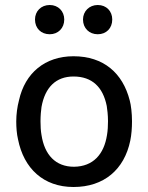

<svg xmlns="http://www.w3.org/2000/svg" viewBox="-20 -741 594 768"><path d="M179 -604C212 -604 237 -628 237 -663C237 -696 213 -721 179 -721C144 -721 120 -696 120 -663C120 -628 144 -604 179 -604ZM371 -604C405 -604 429 -628 429 -663C429 -696 406 -721 371 -721C337 -721 312 -696 312 -663C312 -628 337 -604 371 -604ZM274 7C396 7 477 -63 501 -178C506 -202 508 -230 508 -256C508 -288 504 -321 499 -339C471 -449 394 -516 274 -516C160 -516 80 -449 56 -340C49 -314 45 -284 45 -255C45 -231 47 -205 52 -184C75 -67 154 7 274 7ZM276 -74C202 -74 158 -122 146 -201C143 -217 142 -237 142 -256C142 -278 144 -300 146 -313C160 -392 204 -435 274 -435C349 -435 392 -392 407 -317C409 -305 412 -280 412 -256C412 -239 411 -218 408 -201C396 -124 353 -75 276 -74Z"/></svg>

Font: Arthouse Owned Medium
Style: Regular
Weight: 500
Designer: Jeremy Tribby
Foundry: Tribby Type
Version: Version 1.000;PS 001.000;hotconv 1.0.88;makeotf.lib2.5.64775